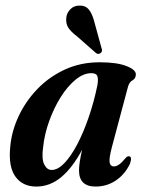

<svg xmlns="http://www.w3.org/2000/svg" viewBox="-20 -677 530 706"><path d="M391 -134.5Q380.5 -94 383.2 -79.5Q386 -65 398.5 -65Q407.5 -65 417.5 -71.8Q427.5 -78.5 442 -96Q449 -103.5 454 -102.5Q467.5 -101 457.5 -74Q439 -35.5 405.8 -13.2Q372.5 9 331.5 9Q270.5 9 270.5 -50.5Q270.5 -76.5 282 -126.5Q246.5 -60 205 -25.5Q163.5 9 113.5 9Q63.5 9 37 -27.2Q10.5 -63.5 17.5 -135.5Q22 -192 47.5 -247.5Q73 -303 116 -348.2Q159 -393.5 217.5 -420.8Q276 -448 346.5 -448Q410 -448 445.5 -434Q481 -420 479.5 -402Q478.5 -387.5 467 -381.5Q455.5 -375.5 450.5 -357.5ZM138.5 -135.5Q132.5 -92 142.8 -72Q153 -52 170 -52Q192.5 -52 216.8 -77.2Q241 -102.5 264 -146.2Q287 -190 306.2 -246Q325.5 -302 338 -363Q342 -384.5 338.2 -396.2Q334.5 -408 316 -408Q287 -408 257.5 -383.8Q228 -359.5 203 -319.5Q178 -279.5 160.8 -231.5Q143.5 -183.5 138.5 -135.5ZM325.5 -601.5 353.5 -499.5Q358 -488.5 350.5 -482.5Q342.5 -475.5 333.5 -481.5L263 -543.5Q241 -560 231 -575.5Q221 -591 224 -614Q225.5 -629 238.5 -642.8Q251.5 -656.5 272.5 -656.5Q294 -657 306 -642.8Q318 -628.5 325.5 -601.5Z"/></svg>

Font: Fraunces 144pt Soft SemiBold
Style: Italic
Weight: 600
Italic angle: -16°
Version: Version 1.000;[b76b70a41]